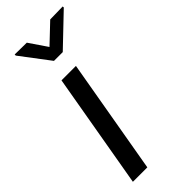

<svg xmlns="http://www.w3.org/2000/svg" viewBox="-243 -790 830 830"><g transform="rotate(-45 172.0 -375.0)"><path d="M22.5 0ZM110.8 0H22.5L114.3 -528.3H202.6ZM179.7 -667 266.1 -749 343.8 -750.5 344.2 -744.1 204.6 -610.8H150.9L50.3 -743.7V-750.5L123.5 -749.5Z"/></g></svg>

Font: Roboto
Style: Italic
Weight: 400
Italic angle: -12°
Designer: Google
Version: Version 2.134; 2016; ttfautohint (v1.6)